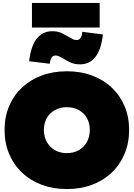

<svg xmlns="http://www.w3.org/2000/svg" viewBox="-20 -1270 908 1304"><path d="M434 14Q340.5 14 262.8 -15.2Q185 -44.5 128.8 -98.2Q72.5 -152 41.8 -225.5Q11 -299 11 -388Q11 -476 41.8 -548.8Q72.5 -621.5 128.8 -674.8Q185 -728 262.8 -757Q340.5 -786 434.5 -786Q528 -786 605.5 -757Q683 -728 739.2 -674.8Q795.5 -621.5 826.2 -548.8Q857 -476 857 -388Q857 -299 826.2 -225.5Q795.5 -152 739.2 -98.2Q683 -44.5 605.5 -15.2Q528 14 434 14ZM434 -230Q480 -230 515.2 -250.2Q550.5 -270.5 570.2 -306Q590 -341.5 590 -388Q590 -433.5 570.2 -468.2Q550.5 -503 515.2 -522.5Q480 -542 434 -542Q388 -542 352.8 -522.5Q317.5 -503 297.8 -468.2Q278 -433.5 278 -388Q278 -341.5 297.8 -306Q317.5 -270.5 352.8 -250.2Q388 -230 434 -230ZM539 -1054 679 -1036Q667 -932 627.5 -882.5Q588 -833 524 -833Q486 -833 459.2 -845.5Q432.5 -858 413 -870Q396.5 -880 383.5 -886.5Q370.5 -893 357 -893Q339 -893 329.8 -878.2Q320.5 -863.5 318 -837L178 -854Q190 -959 230.2 -1008.5Q270.5 -1058 335 -1058Q373.5 -1058 399.5 -1044.8Q425.5 -1031.5 445 -1020Q461.5 -1010.5 473.8 -1004.2Q486 -998 500 -998Q517.5 -998 527.2 -1012.2Q537 -1026.5 539 -1054ZM657 -1250V-1083H197V-1250Z"/></svg>

Font: Hepta Slab ExtraLight Black
Style: Regular
Weight: 900
Version: Version 1.102